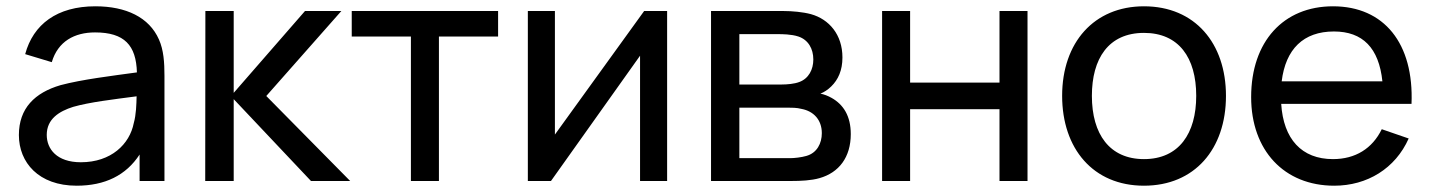

<svg xmlns="http://www.w3.org/2000/svg" viewBox="-20 -575 4546 610"><path d="M485 -449.5C454 -520 380.5 -555 283 -555C161 -555 85.5 -497.5 60 -403L144.5 -377.5C164 -443.5 216.5 -472 282 -472C375.5 -472 412.5 -431 415 -345C335 -334 240 -322.5 172.5 -304.5C90.5 -280.5 40 -231 40 -146C40 -59 102.5 15 223.5 15C313.5 15 380.5 -18 423.5 -84V0H502.5V-334C502.5 -376.5 500 -416 485 -449.5ZM237 -59.5C160 -59.5 128.5 -102 128.5 -146.5C128.5 -197 168 -221.5 212.5 -235.5C265 -250.5 338 -259 414 -269C413.5 -244.5 412.5 -210 405 -184C392 -117 333 -59.5 237 -59.5Z M722.5 0V-260L968 0H1092.5L826 -270L1064.5 -540H949L722.5 -280V-540H632.5L632 0Z M1374.5 0V-459H1562.5V-540H1097.5V-459H1285.5V0Z M2026.5 -540 1743 -147.5V-540H1657V0H1730.5L2013.5 -398V0H2099.5V-540Z M2495 0C2524 0 2557.5 -1.5 2583.5 -9C2645.5 -26.5 2683 -75.5 2683 -149C2683 -206.5 2659.5 -243 2622 -264C2610.5 -270.5 2597.5 -275.5 2586.5 -277.5C2598 -282 2610.5 -290 2621 -300.5C2643 -322 2656.5 -351.5 2656.5 -392.5C2656.5 -465 2614 -514 2556.5 -530C2530.5 -537 2496 -540 2469 -540H2239V0ZM2329 -466.5H2455.5C2462.5 -466.5 2494.5 -466.5 2516.5 -459C2548 -448.5 2564 -420 2564 -386C2564 -354.5 2549.5 -325.5 2519.5 -314.5C2504 -308.5 2481 -306.5 2463 -306.5H2329ZM2329 -233H2482C2494 -233 2512 -233 2526.5 -229C2564.5 -222 2591 -194.5 2591 -152C2591 -120 2576 -89 2541.5 -79.5C2526 -75 2504 -72.5 2490 -72.5H2329Z M2871.5 0V-228H3155.5V0H3244.5V-540H3155.5V-312.5H2871.5V-540H2782.5V0Z M3614.5 15C3775 15 3875 -101 3875 -270.5C3875 -437.5 3776.5 -555 3614.5 -555C3456 -555 3354.5 -440 3354.5 -270.5C3354.5 -103 3453 15 3614.5 15ZM3614.5 -69.5C3505.5 -69.5 3449 -148.5 3449 -270.5C3449 -388.5 3501.5 -470.5 3614.5 -470.5C3725 -470.5 3780.5 -392 3780.5 -270.5C3780.5 -151.5 3726 -69.5 3614.5 -69.5Z M4464.5 -245C4472.5 -437 4377.5 -555 4215 -555C4058 -555 3955 -443.5 3955 -266.5C3955 -97.5 4059.5 15 4219 15C4323.5 15 4413 -39.5 4455.5 -135L4370 -164.5C4340 -103 4286 -69.5 4215 -69.5C4115.5 -69.5 4057.5 -133 4050.5 -245ZM4218 -475C4309.5 -475 4361 -422.5 4372 -316.5H4052C4064.5 -419 4121 -475 4218 -475Z"/></svg>

Font: Hauora Medium
Style: Regular
Weight: 500
Designer: Wayne Shih
Foundry: WCYS
Version: Version 1.001;hotconv 1.0.109;makeotfexe 2.5.65596